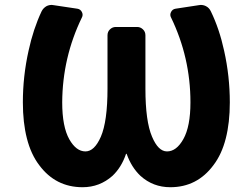

<svg xmlns="http://www.w3.org/2000/svg" viewBox="-20 -782 1040 791"><path d="M681.6 -10.7Q610.4 -10.7 558.6 -57.6Q521.5 -92.8 502 -147.5Q502 -148.4 500.5 -148.4Q499 -148.4 499 -147.5Q480.5 -92.8 443.4 -57.6Q390.6 -10.7 320.3 -10.7Q209 -10.7 141.6 -101.6Q107.4 -146.5 90.8 -211.9Q74.2 -276.4 74.2 -360.4Q74.2 -467.8 97.7 -573.2Q117.2 -663.1 151.4 -735.4Q158.2 -749 171.9 -756.8Q181.6 -761.7 193.4 -761.7Q197.3 -761.7 201.2 -760.7L298.8 -746.1Q311.5 -744.1 317.4 -732.4Q323.2 -720.7 317.4 -710Q237.3 -544.9 236.3 -360.4Q236.3 -259.8 265.6 -208Q293.9 -158.2 332 -158.2Q369.1 -158.2 395.5 -218.8Q422.9 -282.2 422.9 -417V-636.7Q422.9 -651.4 433.1 -661.1Q443.4 -670.9 457 -670.9H544.9Q558.6 -670.9 568.8 -661.1Q579.1 -651.4 579.1 -636.7V-417Q579.1 -282.2 606.4 -218.8Q631.8 -158.2 668 -158.2Q707 -158.2 735.4 -209Q764.6 -260.7 764.6 -360.4Q764.6 -544.9 684.6 -710Q678.7 -720.7 684.6 -732.4Q690.4 -744.1 703.1 -746.1L798.8 -760.7Q802.7 -761.7 806.6 -761.7Q818.4 -761.7 828.1 -756.8Q841.8 -750 848.6 -735.4Q883.8 -663.1 903.3 -573.2Q926.8 -467.8 926.8 -360.4Q926.8 -276.4 910.2 -211.9Q893.6 -146.5 859.4 -101.6Q792 -10.7 681.6 -10.7Z"/></svg>

Font: Rounded-L Mgen+ 1m bold
Style: Bold
Weight: 700
Designer: [Source Han Sans]
Ryoko NISHIZUKA  (kana & ideographs); Paul D. Hunt (Latin, Greek & Cyrillic); Wenlong ZHANG  (bopomofo
Version: Version 1.059.20150602